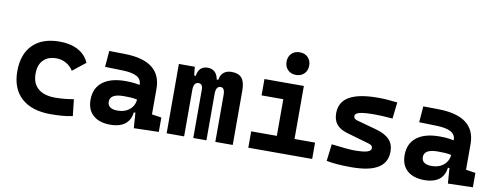

<svg xmlns="http://www.w3.org/2000/svg" viewBox="-63 -1079 3642 1411"><g transform="rotate(10 1758.0 -373.0)"><path d="M353.5 9.8Q212.4 9.8 135.3 -59.8Q58.1 -129.4 58.1 -259.8Q58.1 -386.7 128.4 -457Q198.6 -527.3 329.1 -527.3Q409.4 -527.3 466.7 -496.1Q523.9 -464.8 547.9 -407.7L452.1 -331.5Q430.8 -365.1 397.7 -383.5Q364.5 -401.9 325.2 -401.9Q263.2 -401.9 228.3 -366.2Q193.4 -330.5 193.4 -264.6Q193.4 -191.9 237.9 -153.8Q282.5 -115.7 365.2 -115.7Q400.3 -115.7 435.3 -119.1Q470.3 -122.6 503.4 -128.4L517.1 -4.9Q477.6 3.9 435.5 6.8Q393.4 9.8 353.5 9.8Z M974.1 4.9 962.9 -148.4 960.9 -215.8V-316.9Q960.9 -358.4 925.5 -377.7Q890.1 -397 820.3 -398.9L688 -402.3L697.8 -522.5L810.5 -521Q951.2 -519 1019.5 -465.6Q1087.9 -412.1 1087.9 -309.6V-118.2L1159.7 -107.4V0ZM798.8 9.8Q716.3 9.8 670.4 -30.8Q624.5 -71.3 624.5 -146Q624.5 -232.9 684.6 -279.3Q744.6 -325.7 855 -325.7Q897.5 -325.7 928.5 -321.3Q959.5 -316.9 991.2 -307.6L969.7 -204.6Q938.5 -211.9 913.6 -213.1Q888.7 -214.4 861.3 -214.4Q758.8 -214.4 758.8 -155.8Q758.8 -129.4 777.3 -115.5Q795.9 -101.6 831.5 -101.6Q874.5 -101.6 903.3 -117.7Q932.1 -133.8 946.5 -158.7Q960.9 -183.6 960.9 -210V-242.2L979.5 -109.4H938L955.1 -125Q953.6 -80.1 934.6 -50Q915.5 -20 881.1 -5.1Q846.7 9.8 798.8 9.8Z M1581.5 0V-350.6Q1581.5 -404.3 1550.3 -404.3Q1515.1 -404.3 1515.1 -346.2L1480 -453.1H1523.9Q1528.3 -487.8 1551 -507.6Q1573.7 -527.3 1610.8 -527.3Q1663.1 -527.3 1687.3 -498.5Q1711.4 -469.7 1711.4 -405.3V0ZM1218.3 0V-517.6H1336.9L1348.6 -408.2V0ZM1417 0V-360.4Q1417 -404.3 1385.7 -404.3Q1348.6 -404.3 1348.6 -346.2L1318.4 -453.1H1355.5Q1366.2 -527.3 1434.1 -527.3Q1471.9 -527.3 1493.5 -499.5Q1515.1 -471.7 1515.1 -415V0Z M2019 0V-488.3H2150.9V0ZM1827.6 0V-122.1H2028.8V0ZM2141.1 0V-122.1H2304.2V0ZM1856.9 -395.5V-517.6H2150.9V-395.5ZM2079.1 -587.4Q2041.5 -587.4 2018.1 -610.8Q1994.6 -634.3 1994.6 -671.9Q1994.6 -709.5 2018.1 -732.9Q2041.5 -756.3 2079.1 -756.3Q2116.7 -756.3 2140.1 -732.9Q2163.6 -709.5 2163.6 -671.9Q2163.6 -634.3 2140.1 -610.8Q2116.7 -587.4 2079.1 -587.4Z M2596.7 9.8Q2537.6 9.8 2491.9 6.1Q2446.3 2.4 2411.6 -4.9L2427.2 -131.3Q2488.8 -123.5 2530.8 -119.6Q2572.8 -115.7 2596.7 -115.7Q2663.1 -115.7 2692.9 -124.8Q2722.7 -133.8 2722.7 -153.8Q2722.7 -165.5 2715.3 -172.4Q2708 -179.2 2691.9 -184.1L2523.4 -232.9Q2471.7 -248 2445.6 -279.1Q2419.4 -310.1 2419.4 -362.3Q2419.4 -445.8 2489.7 -486.6Q2560.1 -527.3 2703.1 -527.3Q2736.3 -527.3 2772.2 -524.9Q2808.1 -522.5 2848.1 -517.6L2834 -395Q2789.6 -398.9 2756.3 -400.4Q2723.1 -401.9 2700.2 -401.9Q2623.5 -401.9 2589.1 -393.3Q2554.7 -384.8 2554.7 -365.2Q2554.7 -353 2561.8 -346.4Q2568.8 -339.8 2584 -335.4L2729 -295.4Q2795.9 -277.3 2828.9 -242.9Q2861.8 -208.5 2861.8 -153.3Q2861.8 -70.8 2796.4 -30.5Q2731 9.8 2596.7 9.8Z M3317.9 4.9 3306.6 -148.4 3304.7 -215.8V-316.9Q3304.7 -358.4 3269.3 -377.7Q3233.9 -397 3164.1 -398.9L3031.7 -402.3L3041.5 -522.5L3154.3 -521Q3294.9 -519 3363.3 -465.6Q3431.6 -412.1 3431.6 -309.6V-118.2L3503.4 -107.4V0ZM3142.6 9.8Q3060.1 9.8 3014.2 -30.8Q2968.3 -71.3 2968.3 -146Q2968.3 -232.9 3028.3 -279.3Q3088.4 -325.7 3198.7 -325.7Q3241.2 -325.7 3272.2 -321.3Q3303.2 -316.9 3335 -307.6L3313.5 -204.6Q3282.2 -211.9 3257.3 -213.1Q3232.4 -214.4 3205.1 -214.4Q3102.5 -214.4 3102.5 -155.8Q3102.5 -129.4 3121.1 -115.5Q3139.6 -101.6 3175.3 -101.6Q3218.3 -101.6 3247.1 -117.7Q3275.9 -133.8 3290.3 -158.7Q3304.7 -183.6 3304.7 -210V-242.2L3323.2 -109.4H3281.7L3298.8 -125Q3297.4 -80.1 3278.3 -50Q3259.3 -20 3224.9 -5.1Q3190.4 9.8 3142.6 9.8Z"/></g></svg>

Font: Cascadia Code
Style: Regular
Weight: 400
Monospace: yes
Designer: Aaron Bell
Foundry: Saja Typeworks
Version: Version 2106.017